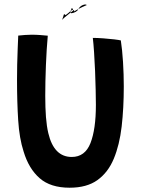

<svg xmlns="http://www.w3.org/2000/svg" viewBox="-20 -837 646 874"><path d="M297 17.5Q210 17.5 160.5 -25.8Q111 -69 87.5 -147Q68 -207 62.8 -289.5Q57.5 -372 57.5 -474Q57.5 -505 58.2 -542.2Q59 -579.5 60.5 -614.8Q62 -650 63 -675Q78 -676.5 93.8 -677.8Q109.5 -679 124 -679Q144 -679 163.2 -677.5Q182.5 -676 197.5 -674.5Q192 -614.5 189 -539.8Q186 -465 186 -400.5Q186 -346.5 189.2 -304.2Q192.5 -262 200 -230.5Q225.5 -122.5 306.5 -122.5Q367 -122.5 391.8 -185.5Q416.5 -248.5 416.5 -359.5Q416.5 -386.5 415.5 -427.5Q414.5 -468.5 412.8 -513.8Q411 -559 408.2 -599.2Q405.5 -639.5 402.5 -664.5Q422.5 -664.5 449.8 -662.5Q477 -660.5 500 -657.8Q523 -655 530 -653Q536.5 -611 540 -554.8Q543.5 -498.5 543.5 -444Q543.5 -345 533.8 -261Q524 -177 498 -114.5Q472 -52 423.5 -17.2Q375 17.5 297 17.5ZM313.5 -789 312.5 -791.5Q308 -792 303.8 -788.8Q299.5 -785.5 301.5 -780Q286 -768 275 -758.5Q264 -749 262.5 -746Q268.5 -762 270 -769Q271.5 -776 278.5 -768Q280 -769 290.8 -777.5Q301.5 -786 303.5 -791Q307 -809 312.5 -791.5Q319 -791 318 -785Q321.5 -788 336.5 -796Q345 -809.5 357.5 -814.2Q370 -819 375 -814Q353 -804.5 336.5 -796Q334.5 -792.5 333 -789.5Q325.5 -782 315.2 -779Q305 -776 302.5 -777L301.5 -780Q307.5 -784.5 313.5 -789Z"/></svg>

Font: Grandstander Medium
Style: Regular
Weight: 500
Designer: Tyler Finck
Foundry: Etcetera Type Co
Version: Version 1.200; ttfautohint (v1.8.3)